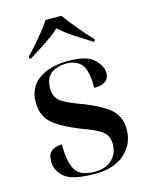

<svg xmlns="http://www.w3.org/2000/svg" viewBox="-117 -839 713 923"><g transform="rotate(-15 239.5 -378.0)"><path d="M241 10Q335 10 388.5 -37Q442 -84 442 -159Q442 -212 410.5 -248Q379 -284 281 -325Q214 -348 175.5 -370.5Q137 -393 137 -441Q137 -496 168.5 -517Q200 -538 243 -538Q292 -538 317.5 -508Q343 -478 343 -390Q418 -390 418 -446Q418 -478 383 -513Q348 -548 254 -548Q163 -548 108 -509Q53 -470 53 -395Q53 -333 90.5 -295.5Q128 -258 235 -215Q297 -194 328 -172Q359 -150 359 -105Q359 -60 328 -30Q297 0 243 0Q170 0 146 -40Q122 -80 122 -168Q90 -168 70.5 -153.5Q51 -139 51 -100Q51 -56 89.5 -23Q128 10 241 10ZM78 -606H87Q122 -628 164.5 -655.5Q207 -683 241 -714Q275 -683 317.5 -655.5Q360 -628 396 -606H404V-617Q375 -647 339.5 -689.5Q304 -732 280 -766H201Q179 -732 143 -689.5Q107 -647 78 -617Z"/></g></svg>

Font: Noto Serif Display Semi
Style: Regular
Weight: 600
Designer: Monotype Design Team
Foundry: Monotype Imaging Inc.
Version: Version 1.900